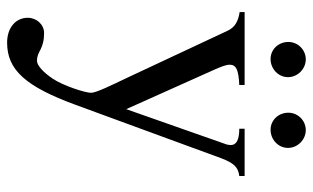

<svg xmlns="http://www.w3.org/2000/svg" viewBox="-190 -472 880 540"><g transform="rotate(90 250.0 -202.0)"><path d="M475 -450H342V-435C373 -435 388 -427 388 -411C388 -407 387 -400 384 -393L287 -117L175 -367C169 -381 162 -397 162 -408C162 -426 176 -433 219 -435V-450H14V-436C40 -432 57 -423 67 -401L199 -119C218 -79 241 -33 241 -18C241 -2 221 61 201 90C185 114 165 134 151 134C145 134 136 133 125 127C107 117 91 114 73 114C49 114 30 135 30 160C30 193 57 218 100 218C176 218 223 167 275 25L425 -384C439 -421 451 -432 475 -435ZM197 -572C197 -599 174 -622 147 -622C120 -622 98 -600 98 -573C98 -545 119 -523 146 -523C174 -523 197 -545 197 -572ZM396 -572C396 -599 373 -622 346 -622C319 -622 297 -600 297 -573C297 -545 318 -523 345 -523C373 -523 396 -545 396 -572Z"/></g></svg>

Font: XITS Math
Style: Regular
Weight: 400
Designer: MicroPress Inc., with final additions and corrections provided by Coen Hoffman, Elsevier (retired)
Version: Version 1.302